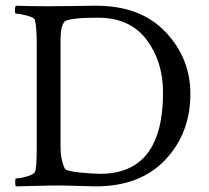

<svg xmlns="http://www.w3.org/2000/svg" viewBox="-20 -663 745 686"><path d="M153.3 -640.6Q190.4 -640.6 247.6 -641.6Q304.7 -642.6 323.2 -642.6Q482.4 -642.6 571.3 -548.8Q660.2 -455.1 660.2 -328.1Q660.2 -186.5 570.3 -91.8Q480.5 2.9 322.3 2.9Q310.5 2.9 252.4 1Q194.3 -1 155.3 0L37.1 2.9Q34.2 0 34.2 -11.7Q34.2 -25.4 37.1 -25.4Q49.8 -25.4 74.7 -32.2Q99.6 -39.1 104.5 -47.9Q111.3 -59.6 111.3 -139.6V-508.8Q111.3 -566.4 104.5 -592.8Q101.6 -600.6 75.7 -607.4Q49.8 -614.3 37.1 -614.3Q33.2 -614.3 33.2 -626Q33.2 -638.7 37.1 -642.6Q87.9 -640.6 153.3 -640.6ZM196.3 -522.5V-135.7Q196.3 -94.7 210.9 -61.5Q214.8 -51.8 263.2 -46.9Q311.5 -42 337.9 -42Q562.5 -42 562.5 -332Q562.5 -443.4 503.4 -521.5Q444.3 -599.6 331.1 -599.6H326.2Q220.7 -599.6 209 -584Q196.3 -566.4 196.3 -522.5Z"/></svg>

Font: Crimson Text
Style: Regular
Weight: 400
Version: Version 0.13